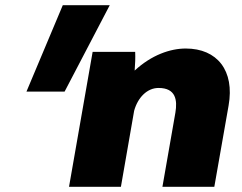

<svg xmlns="http://www.w3.org/2000/svg" viewBox="-20 -720 932 740"><path d="M246 0H446L497 -293C511 -344 547 -381 591 -381C658 -381 664 -334 656 -286L606 0H806L861 -313C885 -448 817 -533 696 -533C636 -533 564 -508 499 -448C501 -473 502 -498 501 -520H337ZM82 -367H229L403 -700H222Z"/></svg>

Font: Fixel Display 20240404 Black
Style: Italic
Weight: 900
Italic angle: -10°
Designer: AlfaBravo + MacPaw
Foundry: Kyrylo Tkachov, Marchela Mozhyna, Serhii Makarenko, Maria Weinstein, Zakhar Kryvoshyya
Version: Version 1.211;Glyphs 3.2 (3225)